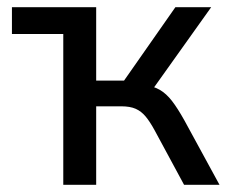

<svg xmlns="http://www.w3.org/2000/svg" viewBox="-20 -511 635 531"><path d="M155 0V-417H13V-491H246V-288H323L465 -491H564L393 -251L376 -277Q404 -273 422 -262.5Q440 -252 455.5 -232Q471 -212 490 -178L587 0H489L408 -150Q395 -174 383 -188.5Q371 -203 355.5 -210Q340 -217 315 -217H246V0Z"/></svg>

Font: Nunito Sans 10pt SemiCondensed Medium
Style: Regular
Weight: 500
Width: 4
Designer: Vernon Adams
Foundry: Vernon Adams
Version: Version 3.101;gftools[0.9.27]